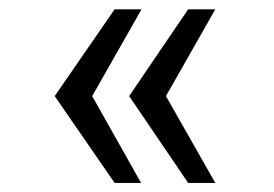

<svg xmlns="http://www.w3.org/2000/svg" viewBox="-20 -511 596 418"><path d="M448.7 -490.7H389.6L261.2 -301.8L389.6 -112.8H448.7L341.3 -301.8ZM288.1 -490.7H229.5L99.1 -301.8L229.5 -112.8H287.1L180.7 -301.8Z"/></svg>

Font: Saysettha
Style: Regular
Weight: 400
Designer: John M. Durdin
Foundry: Lao Script for Windows
Version: Version 2.201